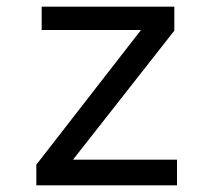

<svg xmlns="http://www.w3.org/2000/svg" viewBox="-20 -556 640 576"><path d="M89 -62 403 -466H105V-536H503V-464L199 -77H511V0H89Z"/></svg>

Font: Noto Sans Mono UI
Style: Regular
Weight: 400
Monospace: yes
Designer: Monotype Design team
Foundry: Monotype Imaging Inc.
Version: Version 1.000